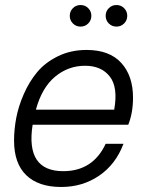

<svg xmlns="http://www.w3.org/2000/svg" viewBox="-20 -731 584 765"><path d="M325 -532Q416 -532 463 -480.5Q510 -429 510 -342Q510 -281 491 -234H110Q81 -49 232 -49Q350 -49 401 -158H472Q441 -76 375 -31Q309 14 224 14Q133 14 84.5 -33Q36 -80 36 -171Q36 -214 44.5 -260Q53 -306 74.5 -355.5Q96 -405 128 -443.5Q160 -482 211 -507Q262 -532 325 -532ZM123 -294H435Q451 -383 417.5 -426Q384 -469 319 -469Q252 -469 199.5 -425.5Q147 -382 123 -294ZM270.5 -637.5Q258 -650 258 -668Q258 -686 270.5 -698.5Q283 -711 301 -711Q319 -711 331.5 -698.5Q344 -686 344 -668Q344 -650 331.5 -637.5Q319 -625 301 -625Q283 -625 270.5 -637.5ZM413.5 -637.5Q401 -650 401 -668Q401 -686 413.5 -698.5Q426 -711 444 -711Q462 -711 474.5 -698.5Q487 -686 487 -668Q487 -650 474.5 -637.5Q462 -625 444 -625Q426 -625 413.5 -637.5Z"/></svg>

Font: Nacelle Light
Style: Italic
Weight: 300
Italic angle: -12°
Designer: Sora Sagano
Foundry: Sora Sagano
Version: Version 1.000;FEAKit 1.0